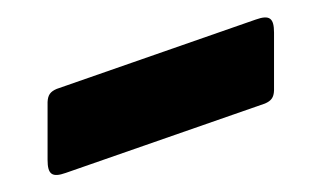

<svg xmlns="http://www.w3.org/2000/svg" viewBox="-20 -369 375 224"><path d="M35.5 -250V-182.5C35.5 -165.5 40.8 -161.6 56.8 -167.3L289.1 -248.2C296.5 -251.4 299.4 -255.3 299.7 -263.5V-331C299.7 -348 294.4 -351.9 278.4 -346.2L46.2 -265.3C38.7 -262.1 35.9 -258.2 35.5 -250Z"/></svg>

Font: Margiela Serif
Style: Bold
Weight: 700
Designer: Andreas Faust, Stefan Endress
Version: Version 1.002;FEAKit 1.0